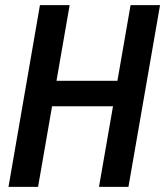

<svg xmlns="http://www.w3.org/2000/svg" viewBox="-20 -731 646 751"><path d="M464.8 -415 447.3 -315.4H155.8L173.3 -415ZM252.4 -710.9 128.9 0H13.2L136.2 -710.9ZM606 -710.9 482.4 0H367.2L490.7 -710.9Z"/></svg>

Font: Roboto Condensed Medium
Style: Italic
Weight: 500
Italic angle: -12°
Designer: Christian Robertson
Foundry: Google
Version: Version 3.0; 2020